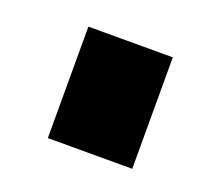

<svg xmlns="http://www.w3.org/2000/svg" viewBox="-53 -768 356 327"><g transform="rotate(20 125.5 -605.0)"><path d="M59 -504V-706H212V-504Z"/></g></svg>

Font: Orbitron Black
Style: Regular
Weight: 900
Designer: Matt McInerney
Foundry: The League of Moveable Type
Version: Version 2.001